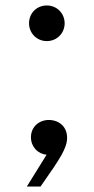

<svg xmlns="http://www.w3.org/2000/svg" viewBox="-20 -560 343 701"><path d="M151 -410C188 -410 216 -439 216 -475C216 -511 188 -540 151 -540C113 -540 86 -511 86 -475C86 -440 113 -410 151 -410ZM128 121 135 111C198 21 225 -19 225 -57C225 -98 195 -122 158 -122C124 -122 93 -98 93 -59C93 -24 118 2 150 5L78 121Z"/></svg>

Font: Be Vietnam Pro
Style: Regular
Weight: 400
Designer: Lam Bao, Tony Le, Vietanh Nguyen
Foundry: Yellow Type Foundry
Version: Version 1.002